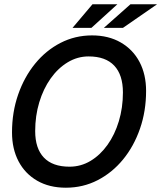

<svg xmlns="http://www.w3.org/2000/svg" viewBox="-20 -865 752 895"><path d="M287 10Q210 10 153.5 -22.5Q97 -55 66.5 -113Q36 -171 36 -248Q36 -342 64.5 -424Q93 -506 143.5 -568Q194 -630 262 -665Q330 -700 409 -700Q486 -700 543 -667Q600 -634 630.5 -576Q661 -518 661 -441Q661 -347 632.5 -265Q604 -183 553.5 -121.5Q503 -60 435 -25Q367 10 287 10ZM304 -88Q357 -88 402 -115Q447 -142 481 -189.5Q515 -237 534 -300Q553 -363 553 -434Q553 -516 512.5 -559Q472 -602 393 -602Q341 -602 295.5 -574.5Q250 -547 216 -499Q182 -451 163 -388Q144 -325 144 -254Q144 -173 184.5 -130.5Q225 -88 304 -88ZM464 -735 588 -845H712L553 -735ZM318 -735 411 -845H527L406 -735Z"/></svg>

Font: Radio Canada Big
Style: Italic
Weight: 400
Italic angle: -12°
Designer: Étienne Aubert Bonn
Foundry: Coppers and Brasses
Version: Version 1.001